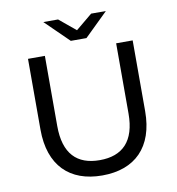

<svg xmlns="http://www.w3.org/2000/svg" viewBox="-95 -971 981 1064"><g transform="rotate(-10 395.5 -439.0)"><path d="M395 8C579 8 690 -99 690 -302V-700H597V-305C597 -149 524 -78 396 -78C268 -78 196 -149 196 -305V-700H101V-302C101 -99 212 8 395 8ZM572 -886H489L396 -809L303 -886H220L352 -757H440Z"/></g></svg>

Font: Montserrat-Alt1 Med
Style: Regular
Weight: 500
Designer: Differentunic
Foundry: Differentunic
Version: Version 7.222